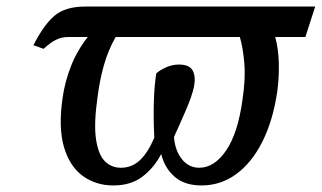

<svg xmlns="http://www.w3.org/2000/svg" viewBox="-20 -556 982 586"><path d="M326 10Q272 10 232 -19.5Q192 -49 175 -108Q158 -167 171 -257Q178 -307 197 -355Q216 -403 248 -443H187Q169 -443 152 -435Q135 -427 113 -407L82 -418Q114 -481 147 -508.5Q180 -536 240 -536H942L912 -443H820Q830 -406 831 -362Q832 -318 826 -275Q813 -188 781 -124Q749 -60 701.5 -25Q654 10 595 10Q543 10 512.5 -17Q482 -44 472 -86Q451 -45 415.5 -17.5Q380 10 326 10ZM588 -44Q634 -44 670 -96.5Q706 -149 720 -251Q730 -316 725.5 -365Q721 -414 712 -443H333Q310 -403 297 -356.5Q284 -310 278 -262Q266 -179 273 -131.5Q280 -84 300 -64Q320 -44 349 -44Q383 -44 407.5 -67.5Q432 -91 451 -136Q448 -191 449.5 -243.5Q451 -296 457 -332Q468 -342 487 -350.5Q506 -359 526 -359Q559 -359 568.5 -340Q578 -321 572 -291Q566 -263 547.5 -220Q529 -177 511 -138Q514 -97 535 -70.5Q556 -44 588 -44Z"/></svg>

Font: Noto Serif SemiCondensed Medium
Style: Italic
Weight: 500
Width: 4
Italic angle: -12°
Designer: Monotype Design Team
Foundry: Monotype Imaging Inc.
Version: Version 2.013